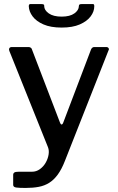

<svg xmlns="http://www.w3.org/2000/svg" viewBox="-20 -762 581 947"><path d="M106 165Q76 165 60.5 163Q45 161 45 150V99Q45 93 50.5 89Q56 85 73 85H138Q159 85 176.5 72.5Q194 60 205 41Q216 22 219.5 1.5Q223 -19 217 -35L26 -511Q23 -518 26 -524Q29 -530 39 -530H121Q127 -530 132 -526.5Q137 -523 138 -517L276 -157Q279 -148 284 -148Q289 -148 293 -160L429 -518Q431 -523 435 -526.5Q439 -530 445 -530H504Q512 -530 515.5 -524.5Q519 -519 515 -513L300 32Q284 73 265 99Q246 125 223 139.5Q200 154 171.5 159.5Q143 165 106 165ZM284 -626Q230 -626 194.5 -641.5Q159 -657 141 -681Q123 -705 122 -731Q122 -737 124 -739.5Q126 -742 130 -742H182Q191 -742 195 -740Q199 -738 198 -732Q198 -712 220.5 -696Q243 -680 284 -680ZM284 -626V-680Q325 -680 347 -696Q369 -712 369 -732Q369 -738 372.5 -740Q376 -742 385 -742H438Q442 -742 443.5 -739.5Q445 -737 445 -731Q445 -705 427 -681Q409 -657 373.5 -641.5Q338 -626 284 -626Z"/></svg>

Font: Libre Franklin Medium
Style: Regular
Weight: 500
Designer: Pablo Impallari, Rodrigo Fuenzalida, Nhung Nguyen
Foundry: Impallari Type
Version: Version 3.000